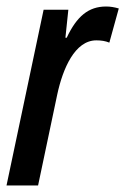

<svg xmlns="http://www.w3.org/2000/svg" viewBox="-23 -570 385 590"><path d="M-3 0H94L153 -280C170 -359 207 -446 273 -446C288 -446 301 -444 313 -439L342 -544C328 -548 316 -550 303 -550C249 -550 213 -520 182 -454H178L187 -540H111Z"/></svg>

Font: Noto Sans UI Condensed Medium
Style: Italic
Weight: 500
Width: 3
Italic angle: -12°
Designer: Monotype Design Team
Foundry: Monotype Imaging Inc.
Version: Version 1.901